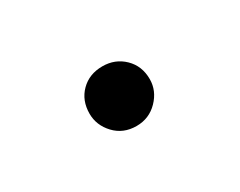

<svg xmlns="http://www.w3.org/2000/svg" viewBox="-34 -200 393 315"><g transform="rotate(-30 162.5 -42.5)"><path d="M162 14Q137 14 121 -3Q105 -20 105 -42Q105 -67 121 -83Q137 -99 162 -99Q186 -99 202.5 -83Q219 -67 219 -42Q219 -20 202.5 -3Q186 14 162 14Z"/></g></svg>

Font: Early Summer Mincho Light
Style: Regular
Weight: 300
Designer: GuiWonder
Version: Version 1.002